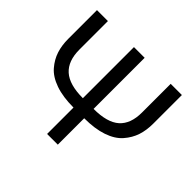

<svg xmlns="http://www.w3.org/2000/svg" viewBox="-166 -915 1116 1116"><g transform="rotate(45 392.0 -357.0)"><path d="M741 -714V-479Q741 -424 726.5 -380Q712 -336 678.5 -297.5Q645 -259 583.5 -238Q522 -217 435 -217V0H347V-217Q260 -217 198.5 -238.5Q137 -260 104 -298.5Q71 -337 57 -381Q43 -425 43 -478V-714H133V-480Q133 -386 184.5 -340Q236 -294 347 -294V-714H435V-294Q547 -294 598 -339.5Q649 -385 649 -478V-714Z"/></g></svg>

Font: Advent Sans Logo
Style: Regular
Weight: 400
Designer: Types & Symbols
Foundry: Types & Symbols
Version: Version 1.002